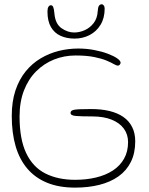

<svg xmlns="http://www.w3.org/2000/svg" viewBox="-20 -841 695 898"><path d="M331 36.5Q256.5 36.5 201 14Q145.5 -8.5 108.5 -51.5Q71.5 -94.5 53.2 -156.8Q35 -219 35 -298.5Q35 -366 52.2 -417.8Q69.5 -469.5 99.8 -506.8Q130 -544 169.8 -567.8Q209.5 -591.5 254.5 -602.8Q299.5 -614 346 -614Q384.5 -614 420 -607.2Q455.5 -600.5 483.5 -590Q511.5 -579.5 527.8 -568.2Q544 -557 544 -547.5Q544 -543 540.2 -538.5Q536.5 -534 531 -534Q525 -534 512.5 -541.2Q500 -548.5 478 -557.8Q456 -567 420.8 -574.2Q385.5 -581.5 333.5 -581.5Q280.5 -581.5 233.2 -562.8Q186 -544 149.5 -507.8Q113 -471.5 92.2 -418.2Q71.5 -365 71.5 -296Q71.5 -189.5 102.8 -124.2Q134 -59 192.5 -29.5Q251 0 331.5 0Q384 0 429 -10.8Q474 -21.5 507.8 -43.5Q541.5 -65.5 560.2 -98.8Q579 -132 579 -176.5Q579 -212 559.5 -239Q540 -266 502.5 -281.2Q465 -296.5 411 -296.5Q361.5 -296.5 335.8 -298.5Q310 -300.5 310 -312.5Q310 -321.5 319 -325.2Q328 -329 349 -330Q370 -331 406 -331Q454 -331 492.2 -321.8Q530.5 -312.5 557.2 -293.8Q584 -275 598.2 -246.5Q612.5 -218 612.5 -180Q612.5 -124.5 592 -83.5Q571.5 -42.5 534 -16Q496.5 10.5 445 23.5Q393.5 36.5 331 36.5ZM328.5 -660.5Q292 -660.5 263.2 -673.5Q234.5 -686.5 218.2 -714.5Q202 -742.5 202 -787Q202 -802.5 206.8 -809.5Q211.5 -816.5 218 -816.5Q225 -816.5 228.8 -808.2Q232.5 -800 234.5 -778Q238.5 -729.5 267.5 -709.2Q296.5 -689 327 -689Q352 -689 376.5 -700Q401 -711 418 -733Q435 -755 437 -788Q438 -807 443 -814Q448 -821 455.5 -821Q461 -821 465.2 -815.5Q469.5 -810 469.5 -800.5Q469.5 -756.5 450.2 -725Q431 -693.5 399 -677Q367 -660.5 328.5 -660.5Z"/></svg>

Font: Gluten Thin
Style: Regular
Weight: 100
Designer: Tyler Finck
Foundry: Etcetera Type Company
Version: Version 1.300